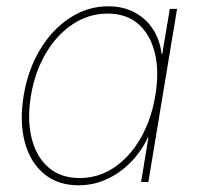

<svg xmlns="http://www.w3.org/2000/svg" viewBox="-20 -563 610 594"><path d="M223.1 10.3Q158.7 10.3 116 -25.4Q73.2 -61 56.6 -123.8Q40 -186.5 53.2 -267.1Q66.4 -347.2 104 -409.7Q141.6 -472.2 196.3 -507.8Q251 -543.5 314.9 -543.5Q360.4 -543.5 395.5 -525.1Q430.7 -506.8 452.6 -473.6Q474.6 -440.4 480 -396H481.9L505.4 -535.6H527.8L439 0H416.5L439 -136.7H437Q416.5 -93.3 383.5 -60.1Q350.6 -26.9 309.6 -8.3Q268.6 10.3 223.1 10.3ZM226.1 -12.2Q284.7 -12.2 333.3 -44.9Q381.8 -77.6 415 -135.3Q448.2 -192.9 460.4 -267.1Q473.1 -340.8 459.2 -398.4Q445.3 -456.1 408.2 -488.5Q371.1 -521 312.5 -521Q254.9 -521 205.6 -488.5Q156.2 -456.1 122.1 -398.4Q87.9 -340.8 75.7 -267.1Q63.5 -192.9 77.9 -135.3Q92.3 -77.6 130.1 -44.9Q168 -12.2 226.1 -12.2Z"/></svg>

Font: Inter 20pt Thin
Style: Italic
Weight: 250
Italic angle: -9.3988°
Version: Version 4.001;git-66647c0bb